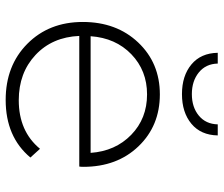

<svg xmlns="http://www.w3.org/2000/svg" viewBox="-74 -690 769 660"><g transform="rotate(90 310.0 -360.5)"><path d="M162 -725H199Q200 -684 229.5 -660Q259 -636 304 -636Q349 -636 378 -660Q407 -684 408 -725H446Q445 -667 406 -634.5Q367 -602 304 -602Q241 -602 202 -634.5Q163 -667 162 -725ZM554 -263Q554 -254 553 -249H104Q108 -156 169.5 -98.5Q231 -41 325 -41Q432 -41 492 -114L522 -81Q451 4 324 4Q206 4 131 -70.5Q56 -145 56 -261Q56 -377 126.5 -451.5Q197 -526 305 -526Q413 -526 483.5 -452.5Q554 -379 554 -263ZM305 -482Q223 -482 167 -428Q111 -374 105 -288H506Q500 -373 444 -427.5Q388 -482 305 -482Z"/></g></svg>

Font: mBank Light
Style: Regular
Weight: 300
Designer: Julieta Ulanovsky
Foundry: Julieta Ulanovsky
Version: Version 7.200;PS 007.200;hotconv 1.0.88;makeotf.lib2.5.64775